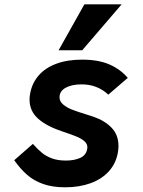

<svg xmlns="http://www.w3.org/2000/svg" viewBox="-20 -826 640 858"><path d="M43.5 -110 127 -183Q149 -158 168.2 -142.5Q187.5 -127 213.2 -117.8Q239 -108.5 274.5 -108.5Q311.5 -108.5 338 -120.2Q364.5 -132 369.5 -159.5Q370.5 -165.5 370.5 -167.5Q370.5 -182.5 358.2 -194Q346 -205.5 323.8 -215Q301.5 -224.5 263 -237Q189.5 -261 150.8 -295.2Q112 -329.5 112 -381Q112 -394.5 115 -409.5Q123.5 -455 152.8 -488.8Q182 -522.5 231.2 -541Q280.5 -559.5 347 -559.5Q418.5 -559.5 467.8 -538.5Q517 -517.5 551 -478L464 -403Q415 -449 344.5 -449Q300.5 -449 273.2 -433.8Q246 -418.5 246 -391.5Q246 -372.5 262.5 -358.8Q279 -345 302.2 -336Q325.5 -327 361.5 -316Q370.5 -313 380.2 -310Q390 -307 400 -303.5Q448.5 -286.5 479 -254.8Q509.5 -223 509.5 -173Q509.5 -161.5 507 -145.5Q498.5 -96 466.8 -60.8Q435 -25.5 384.5 -7.2Q334 11 271 11Q215 11 173.5 -3.5Q132 -18 101.8 -44.2Q71.5 -70.5 43.5 -110ZM242 -601.5 357 -806.5H523.5L347.5 -601.5Z"/></svg>

Font: JuliaMono ExtraBoldItalic
Style: Regular
Weight: 800
Italic angle: -9°
Monospace: yes
Designer: cormullion
Foundry: corm
Version: Version 0.049; ttfautohint (v1.8.4)